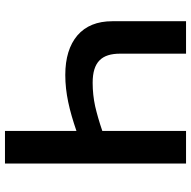

<svg xmlns="http://www.w3.org/2000/svg" viewBox="-18 -736 754 757"><g transform="rotate(-90 358.5 -357.0)"><path d="M92.8 0H221.2V-330.1C256.8 -342.3 289.6 -351.6 318.8 -358.4C348.1 -364.7 378.9 -368.2 411.1 -368.2C493.7 -368.2 525.9 -332 525.9 -259.8V0H653.8V-291C653.8 -350.1 635.3 -396 598.1 -428.2C560.5 -460 508.8 -476.1 441.9 -476.1C370.1 -476.1 302.7 -460 221.2 -432.1V-713.9H92.8Z"/></g></svg>

Font: Noto Reveo Sans
Style: Regular
Weight: 600
Designer: Monotype Design Team
Foundry: Monotype Imaging Inc.
Version: Version 2.007